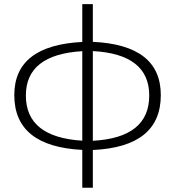

<svg xmlns="http://www.w3.org/2000/svg" viewBox="-20 -718 843 924"><path d="M376 3.4Q48.8 -13.2 48.8 -260.3Q48.8 -499.5 376 -516.1V-698.2H426.8V-516.6Q753.9 -501.5 753.9 -260.3Q753.9 -11.2 426.8 3.9V185.5H376ZM376 -41V-471.7Q104.5 -455.6 104.5 -258.3Q104.5 -57.6 376 -41ZM426.8 -472.2V-40.5Q698.2 -55.2 698.2 -258.3Q698.2 -457.5 426.8 -472.2Z"/></svg>

Font: Sansation Light
Style: Light
Weight: 300
Designer: Bernd Montag
Version: Version 1.301